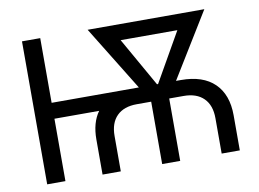

<svg xmlns="http://www.w3.org/2000/svg" viewBox="-78 -845 1300 962"><g transform="rotate(-10 572.5 -364.0)"><path d="M369.6 0V-178.7Q369.6 -263.7 408.2 -317.4H180.7V0H87.9V-727.5H180.7V-398.4H624.5L421.9 -727.5H1015.6L813.5 -398.4H838.4Q950.2 -398.4 1009 -341.1Q1067.9 -283.7 1067.9 -178.7V0H975.6V-179.7Q975.6 -246.1 939.7 -281.7Q903.8 -317.4 837.9 -317.4H764.6V0H672.9V-317.4H599.6Q533.7 -317.4 498 -281.7Q462.4 -246.1 462.4 -179.7V0ZM716.8 -398.4H722.2L864.3 -647.5H575.7Z"/></g></svg>

Font: Inter
Style: Regular
Weight: 400
Designer: Rasmus Andersson
Foundry: rsms
Version: Version 4.001;git-9221beed3